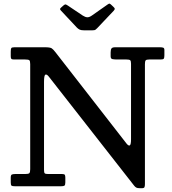

<svg xmlns="http://www.w3.org/2000/svg" viewBox="-20 -1005 926 1036"><path d="M115.5 -684H55.5Q44.5 -684 41.2 -687.5Q38 -691 38 -701.5V-726Q38 -740.5 40.8 -745.2Q43.5 -750 58 -750H221.5Q250.5 -750 259 -744.2Q267.5 -738.5 279 -723.5L663 -230Q673.5 -217 680.2 -220.5Q687 -224 687 -254.5V-661Q687 -676.5 682.2 -680.2Q677.5 -684 662.5 -684H610.5Q598.5 -684 587.8 -685.8Q577 -687.5 577 -701V-722Q577 -737.5 581.8 -743.8Q586.5 -750 602 -750H843Q852.5 -750 859.8 -748Q867 -746 867 -735V-707Q867 -693 863.8 -688.5Q860.5 -684 846.5 -684H785.5Q770 -684 766 -679.2Q762 -674.5 762 -658.5V-11.5Q762 -2 759.8 4.2Q757.5 10.5 746.5 10.5H734Q721 10.5 715 7Q709 3.5 703.5 -3.5L243.5 -591.5Q232.5 -605.5 225 -602.2Q217.5 -599 217.5 -562V-88.5Q217.5 -74 221.2 -70Q225 -66 240 -66H315.5Q327 -66 329.8 -61.5Q332.5 -57 332.5 -46V-20.5Q332.5 -6.5 327.5 -3.2Q322.5 0 309.5 0H60.5Q46.5 0 42.2 -3.2Q38 -6.5 38 -20.5V-46.5Q38 -60.5 43.8 -63.2Q49.5 -66 62 -66H115.5Q133.5 -66 138.2 -70.5Q143 -75 143 -92V-659Q143 -676.5 138 -680.2Q133 -684 115.5 -684ZM395 -856 311 -945.5Q305 -951.5 304.2 -955.2Q303.5 -959 310 -964.5L323 -976Q330.5 -982 334 -981.2Q337.5 -980.5 346 -975L426.5 -921Q440.5 -912 451.2 -911.8Q462 -911.5 475.5 -921L561 -981Q568.5 -986.5 572.2 -985Q576 -983.5 582.5 -977L591.5 -968.5Q598.5 -962 599.2 -958.2Q600 -954.5 594 -947.5L504.5 -853Q499 -847.5 495 -844.5Q491 -841.5 479.5 -841.5H432Q417.5 -841.5 409.8 -845.2Q402 -849 395 -856Z"/></svg>

Font: Besley Medium
Style: Regular
Weight: 500
Designer: Owen Earl
Foundry: indestructible type*
Version: Version 2.001; ttfautohint (v1.8.3)